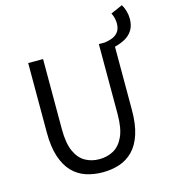

<svg xmlns="http://www.w3.org/2000/svg" viewBox="-133 -1028 1018 1147"><g transform="rotate(-15 376.5 -454.5)"><path d="M624 -693 570 -733Q601 -737 623.5 -747Q646 -757 658.5 -776Q671 -795 671 -826Q671 -843 666.5 -860Q662 -877 655 -890L728 -922Q739 -904 746 -880.5Q753 -857 753 -832Q753 -790 735.5 -762Q718 -734 689 -718Q660 -702 624 -693ZM361 13Q305 13 257 -3Q209 -19 173.5 -56Q138 -93 118 -154Q98 -215 98 -302V-733H190V-300Q190 -212 213 -161.5Q236 -111 274.5 -89.5Q313 -68 361 -68Q410 -68 449 -89.5Q488 -111 511.5 -161.5Q535 -212 535 -300V-733H624V-302Q624 -215 604.5 -154Q585 -93 549 -56Q513 -19 465 -3Q417 13 361 13Z"/></g></svg>

Font: Noto Sans KR
Style: Regular
Weight: 400
Designer: Ryoko NISHIZUKA  (kana, bopomofo & ideographs); Paul D. Hunt (Latin, Greek & Cyrillic); Sandoll Communications , Soo-you
Foundry: Adobe
Version: Version 2.004-H2;hotconv 1.0.118;makeotfexe 2.5.65603